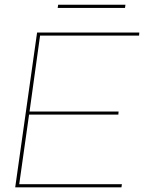

<svg xmlns="http://www.w3.org/2000/svg" viewBox="-20 -799 624 819"><path d="M44.9 0 138.2 -660.2H574.2L573.2 -647H150.9L106 -323.2H485.8L484.9 -310.1H104L62 -13.2H500L498 0ZM226.1 -765.1 228 -778.8H515.1L513.2 -765.1Z"/></svg>

Font: Human Sans Thin
Style: Italic
Weight: 100
Italic angle: -8°
Designer: Tim Radville
Foundry: Continuum
Version: Version 1.000;FEAKit 1.0